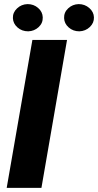

<svg xmlns="http://www.w3.org/2000/svg" viewBox="-20 -903 472 923"><path d="M179.2 0H12.2L135.7 -710.9H302.2ZM42 -815.9Q41 -842.8 61.8 -862.5Q82.5 -882.3 112.3 -883.3Q142.1 -883.3 163.3 -864.7Q184.6 -846.2 185.5 -819.8Q186.5 -792 165.8 -772.7Q145 -753.4 115.7 -752.4Q85.4 -752.4 64.2 -771Q43 -789.6 42 -815.9ZM288.1 -815.9Q287.1 -843.8 307.9 -863Q328.6 -882.3 357.9 -883.3Q387.7 -883.3 409.2 -864.5Q430.7 -845.7 431.6 -819.8Q432.6 -793 411.9 -773.2Q391.1 -753.4 361.3 -752.4Q331.5 -752.4 310.3 -771Q289.1 -789.6 288.1 -815.9Z"/></svg>

Font: TypoPRO Roboto
Style: Italic
Weight: 900
Italic angle: -12°
Designer: Google
Version: Version 2.136; 2016